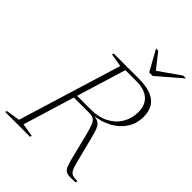

<svg xmlns="http://www.w3.org/2000/svg" viewBox="-275 -981 1098 1098"><g transform="rotate(45 274.5 -432.0)"><path d="M310 -356Q371 -356 416.2 -379.8Q461.5 -403.5 486.2 -445Q511 -486.5 511 -539Q511 -593.5 477.2 -624.2Q443.5 -655 375.5 -655H253L249 -675H375Q440.5 -675 479 -658.5Q517.5 -642 534.5 -612Q551.5 -582 551.5 -541.5Q551.5 -485.5 523.5 -442.8Q495.5 -400 446.8 -373.8Q398 -347.5 335 -342V-345Q366 -343.5 382.2 -333.5Q398.5 -323.5 407.5 -301.8Q416.5 -280 425 -244L463.5 -93Q472.5 -56 481.2 -38.8Q490 -21.5 504.2 -16.8Q518.5 -12 544.5 -12L540.5 0Q510 2 491.8 1Q473.5 0 462.8 -7.5Q452 -15 444.8 -32.2Q437.5 -49.5 430 -80L392 -232.5Q380.5 -279 371 -301Q361.5 -323 348 -329.5Q334.5 -336 310.5 -336H162.5L165.5 -356ZM95.5 -24 175.5 -10.5 172.5 0H-28.5L-25.5 -10.5L59 -24L251 -651L171 -664.5L173.5 -675H294.5ZM567 -866.5 422.5 -742H394L325 -866.5H342.5L421 -767.5H402.5L543.5 -866.5Z"/></g></svg>

Font: Newsreader 24pt ExtraLight
Style: Italic
Weight: 250
Italic angle: -17°
Designer: Hugues Gentile
Foundry: Production Type
Version: Version 1.003